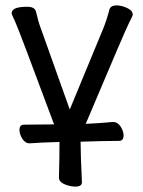

<svg xmlns="http://www.w3.org/2000/svg" viewBox="-20 -512 530 710"><path d="M259 178Q240 178 219 169.5Q198 161 198 144Q200 75 200 13Q127 15 90 18Q73 18 62.5 1Q52 -16 52 -32Q52 -51 69 -51L180 -52Q48 -407 35.5 -433Q23 -459 23 -463Q23 -487 80 -487Q109 -487 113 -469Q123 -427 131 -407L238 -107L362 -407Q374 -436 385 -478Q390 -492 411 -492Q429 -492 450 -482.5Q471 -473 471 -457Q471 -454 457 -427Q443 -400 297 -54Q344 -56 398 -61Q415 -61 426 -44Q437 -27 437 -11Q437 9 420 9Q364 9 278 12Q278 56 283 162Q283 178 259 178Z"/></svg>

Font: ToneOZ-Pinyin-WenKai-Medium
Style: Medium
Weight: 700
Designer: Fontworks Inc.
Foundry: ToneOZ
Version: Version 0.240331